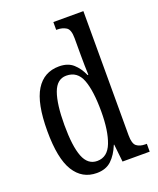

<svg xmlns="http://www.w3.org/2000/svg" viewBox="-142 -847 778 943"><g transform="rotate(-20 246.5 -375.0)"><path d="M200 10Q124 10 82.5 -56.5Q41 -123 41 -267Q41 -412 82.5 -479Q124 -546 203 -546Q249 -546 276.5 -521.5Q304 -497 321 -458H325Q324 -481 323.5 -508Q323 -535 323 -563V-650Q323 -695 303.5 -707Q284 -719 258 -719H252V-760H409V-111Q409 -67 426 -54Q443 -41 471 -41H479V0H337L327 -92H325Q306 -45 277 -17.5Q248 10 200 10ZM222 -45Q276 -45 299.5 -105.5Q323 -166 323 -267Q323 -375 301 -433Q279 -491 221 -491Q172 -491 151 -433Q130 -375 130 -266Q130 -155 151.5 -100Q173 -45 222 -45Z"/></g></svg>

Font: Noto Serif Ethiopic ExtraCondensed
Style: Regular
Weight: 400
Width: 2
Designer: Monotype Design Team
Foundry: Monotype Imaging Inc.
Version: Version 2.102; ttfautohint (v1.8.4.7-5d5b)